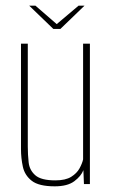

<svg xmlns="http://www.w3.org/2000/svg" viewBox="-20 -649 401 677"><path d="M173 8Q117 8 92 -11.5Q67 -31 60.5 -61.5Q54 -92 54 -123V-495H78V-132Q78 -104 81 -76.5Q84 -49 104.5 -31Q125 -13 175 -13Q211 -13 231 -25.5Q251 -38 260.5 -55.5Q270 -73 273 -87V-495H297V0H276L274 -49Q266 -28 242 -10Q218 8 173 8ZM168 -547 83 -629H105L180 -564L257 -629H278L193 -547Z"/></svg>

Font: Alumni Sans Thin Thin
Style: Regular
Weight: 250
Version: Version 1.018